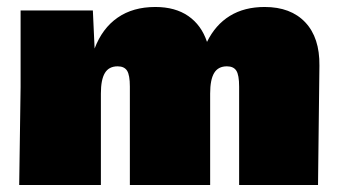

<svg xmlns="http://www.w3.org/2000/svg" viewBox="-20 -530 973 550"><path d="M895 -342 891 0H665V-282Q665 -315 657 -327.5Q649 -340 630 -340Q605 -340 593.5 -321Q582 -302 582 -262V0H352V-282Q352 -315 344 -327.5Q336 -340 317 -340Q292 -340 280.5 -321Q269 -302 269 -262V0H35L39 -281V-500H246L251 -391Q273 -449 317 -479.5Q361 -510 425 -510Q482 -510 519.5 -484Q557 -458 573 -410Q597 -459 638.5 -484.5Q680 -510 738 -510Q813 -510 854.5 -466Q896 -422 895 -342Z"/></svg>

Font: Work Sans Black
Style: Regular
Weight: 900
Designer: Wei Huang
Foundry: Wei Huang
Version: Version 1.500